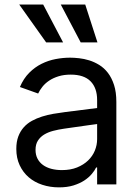

<svg xmlns="http://www.w3.org/2000/svg" viewBox="-20 -804 604 837"><path d="M237.2 12.8Q198.5 12.8 164.4 1.6Q130.3 -9.6 105.3 -31.1Q80.3 -52.6 65.7 -83.8Q51.1 -115.1 51.1 -154.8Q51.1 -186.1 59.8 -209.2Q68.5 -232.2 83.6 -249.1Q98.7 -266 119.1 -277.2Q139.6 -288.4 163 -295.8Q186.4 -303.3 212 -307.7Q237.6 -312.1 262.8 -315.3L403.4 -333.1V-367.9Q403.4 -420.5 374.8 -449.6Q346.2 -478.7 288.4 -478.7Q258.5 -478.7 235.1 -471.4Q211.6 -464.1 194.2 -452.4Q176.8 -440.7 165.1 -426Q153.4 -411.2 146.3 -396.3L66.8 -424.7Q82.7 -462 107.4 -486.7Q132.1 -511.4 161.4 -525.9Q190.7 -540.5 222.7 -546.5Q254.6 -552.6 285.5 -552.6Q302.9 -552.6 324.6 -550.2Q346.2 -547.9 368.6 -541Q391 -534.1 412.5 -521Q433.9 -507.8 450.5 -486.3Q467 -464.8 477.1 -433.8Q487.2 -402.7 487.2 -359.4V0H403.4V-73.9H399.1Q392.8 -60.7 380 -45.5Q367.2 -30.2 347.5 -17.2Q327.8 -4.3 300.4 4.3Q273.1 12.8 237.2 12.8ZM250 -62.5Q287.3 -62.5 315.9 -74Q344.5 -85.6 364 -104.4Q383.5 -123.2 393.5 -147.5Q403.4 -171.9 403.4 -197.4V-263.5L258.5 -242.9Q234 -239.3 211.6 -233.5Q189.3 -227.6 172.2 -217.2Q155.2 -206.7 145.1 -190.7Q134.9 -174.7 134.9 -150.6Q134.9 -128.9 143.5 -112.4Q152 -95.9 167.4 -84.7Q182.9 -73.5 204 -68Q225.1 -62.5 250 -62.5ZM404.8 -619.3H331.7L245 -784.1H351.6ZM255 -619.3H181.1L63.9 -784.1H168.3Z"/></svg>

Font: Linik Sans
Style: Regular
Weight: 400
Designer: Rasmus Andersson (font), Marc Monis (original base), Kil Hyung-jin (Pretendard portions), Cristiano Sobral (main changes
Foundry: rsms
Version: Version 3.018;May 31, 2022;FontCreator 14.0.0.2814 64-bit; t